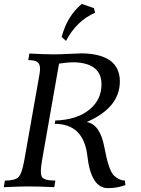

<svg xmlns="http://www.w3.org/2000/svg" viewBox="-46 -971 731 996"><path d="M513.7 4.9Q426.3 4.9 407.2 -161.9Q388.2 -328.6 237.8 -328.6L240.7 -345.7Q352.1 -349.6 416.3 -401.1Q480.5 -452.6 480.5 -533.7Q480.5 -642.6 340.8 -647.9Q304.2 -647.9 260.3 -641.1L172.9 -144Q166 -105.5 166 -82.5Q166 -61 171.9 -52.7Q183.6 -34.2 241.2 -34.2L235.4 0Q157.7 -3.9 99.1 -3.9Q58.1 -3.9 -26.4 0L-20.5 -34.2Q31.2 -34.2 49.6 -52Q67.9 -69.8 80.1 -140.1L158.7 -585Q161.6 -602.1 161.6 -614.7Q161.6 -639.6 147.5 -649.4Q133.3 -659.2 100.6 -659.2L106.4 -693.4Q188.5 -689 232.9 -689Q265.6 -689 314.7 -691.7Q363.8 -694.3 379.9 -694.3Q575.7 -689.9 575.7 -548.8Q575.7 -412.1 403.3 -337.9Q473.1 -327.1 495.4 -207Q517.6 -86.9 544.7 -60.8Q571.8 -34.7 601.6 -34.7L604.5 -11.2Q563 4.9 513.7 4.9ZM296.4 -758.8 273.9 -779.3Q302.2 -887.7 378.4 -950.7L441.4 -928.7L447.3 -904.8Q351.1 -863.3 296.4 -758.8Z"/></svg>

Font: Kelvinch
Style: Italic
Weight: 400
Italic angle: -10°
Designer: Paul James Miller
Foundry: High-Logic / Made with FontCreator
Version: Version 3.40;July 22, 2017;FontCreator 11.0.0.2388 64-bit